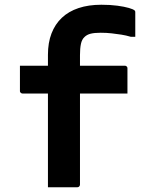

<svg xmlns="http://www.w3.org/2000/svg" viewBox="-20 -789 640 809"><path d="M64 -512H506Q510 -512 512 -510.5Q514 -509 515.5 -507Q517 -505 517 -501Q517 -474 517 -448.5Q517 -423 517 -395H75Q72 -395 69.5 -396.5Q67 -398 65.5 -400Q64 -402 64 -405Q64 -434 64 -459Q64 -484 64 -512ZM317 -11Q317 -7 314 -3.5Q311 0 306 0Q274 0 244 0Q214 0 182 0Q182 -25 182 -50Q182 -75 182 -100Q182 -164 182 -219.5Q182 -275 182 -329Q182 -383 182 -438.5Q182 -494 182 -558Q182 -609 197 -648Q212 -687 240.5 -714Q269 -741 311 -755Q353 -769 407 -769Q445 -769 474.5 -765Q504 -761 523 -755.5Q542 -750 547 -745Q549 -744 549.5 -741.5Q550 -739 550 -737Q550 -712 550 -686Q550 -660 550 -634H531Q511 -640 491.5 -643Q472 -646 450.5 -648.5Q429 -651 404 -651Q378 -651 362 -647Q346 -643 336 -633Q325 -623 321 -604Q317 -585 317 -557Q317 -515 317 -460Q317 -405 317 -344.5Q317 -284 317 -223.5Q317 -163 317 -108Q317 -53 317 -11Z"/></svg>

Font: RecMonoLinear Nerd Font Mono
Style: Bold
Weight: 700
Monospace: yes
Version: Version 1.085; ttfautohint (v1.8.4.7-5d5b);Nerd Fonts 3.2.1